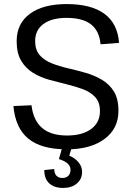

<svg xmlns="http://www.w3.org/2000/svg" viewBox="-20 -728 652 945"><path d="M309 7Q184 7 120 -45Q56 -97 46 -206L135 -210Q144 -135 187.5 -98Q231 -61 310 -61Q385 -61 428.5 -93Q472 -125 472 -181Q472 -224 449.5 -249Q427 -274 390.5 -288Q354 -302 310.5 -312.5Q267 -323 223.5 -335Q180 -347 143.5 -369Q107 -391 84.5 -428.5Q62 -466 62 -525Q62 -612 127 -660Q192 -708 308 -708Q429 -708 494 -660Q559 -612 566 -517L475 -510Q469 -576 428 -608Q387 -640 307 -640Q235 -640 194 -610Q153 -580 153 -526Q153 -482 175.5 -456.5Q198 -431 234.5 -416.5Q271 -402 314.5 -392Q358 -382 401.5 -369.5Q445 -357 481.5 -335.5Q518 -314 540.5 -278Q563 -242 563 -182Q563 -95 494.5 -44Q426 7 309 7ZM291 197Q247 197 222.5 174.5Q198 152 198 109L247 104Q247 125 257.5 136.5Q268 148 287 148Q306 148 316.5 137Q327 126 327 108Q327 90 313 77Q299 64 270 55L285 2H332L321 38Q351 51 367.5 72Q384 93 384 118Q384 153 358.5 175Q333 197 291 197Z"/></svg>

Font: Pathway Extreme
Style: Regular
Weight: 400
Designer: Eduardo Rodriguez Tunni
Foundry: Eduardo Rodriguez Tunni
Version: Version 1.001;gftools[0.9.26]